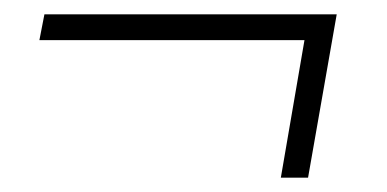

<svg xmlns="http://www.w3.org/2000/svg" viewBox="-20 -310 540 268"><path d="M372 -62 405 -254H35L42 -290H450L410 -62Z"/></svg>

Font: Spectral SC Light
Style: Italic
Weight: 300
Italic angle: -10°
Designer: Jean-Baptiste Levee
Foundry: Production Type
Version: Version 2.001